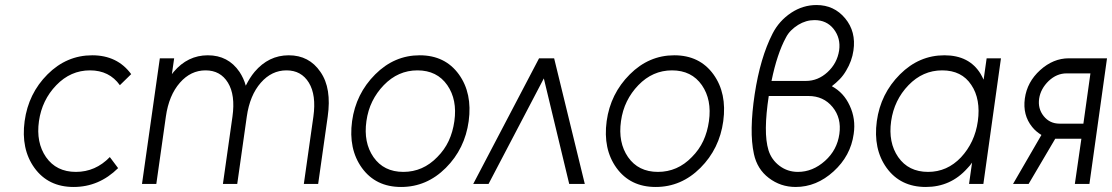

<svg xmlns="http://www.w3.org/2000/svg" viewBox="-20 -732 4425 764"><path d="M347 -512Q245 -512 169 -436Q93 -360 78 -250Q63 -139 117 -64Q172 12 273 12Q374 12 450 -63L417 -107Q360 -48 282 -48Q204 -48 163 -107Q123 -165 135 -250Q147 -334 204 -393Q261 -452 338 -452Q415 -452 457 -393L502 -437Q447 -512 347 -512Z M1246 0 1284 -268Q1292 -324 1285 -368.5Q1278 -413 1255 -446Q1210 -512 1129 -512Q1049 -512 993 -446Q983 -434 974.5 -420.5Q966 -407 958 -391Q954 -406 947.5 -420Q941 -434 933 -446Q888 -512 807 -512Q727 -512 671 -446Q669 -444 667.5 -441.5Q666 -439 664 -437L673 -500H616L545 0H602L640 -268Q652 -353 696 -403Q739 -452 798 -452Q857 -452 887 -403Q917 -354 905 -268L867 0H924L962 -268Q974 -353 1018 -403Q1061 -452 1120 -452Q1179 -452 1209 -403Q1239 -354 1227 -268L1189 0Z M1650 -512Q1549 -512 1473 -436Q1396 -359 1381 -250Q1366 -139 1420 -64Q1475 12 1576 12Q1678 12 1754 -64Q1830 -140 1845 -250Q1860 -361 1806 -436Q1751 -512 1650 -512ZM1641 -452Q1719 -452 1760 -393Q1800 -335 1788 -250Q1782 -207 1765.5 -171.5Q1749 -136 1720 -107Q1663 -48 1585 -48Q1507 -48 1466 -107Q1426 -165 1438 -250Q1444 -293 1461.5 -328.5Q1479 -364 1507 -393Q1564 -452 1641 -452Z M1863 0 2125 -500H2185L2307 0H2245L2144 -420L1924 0Z M2663 -512Q2562 -512 2486 -436Q2409 -359 2394 -250Q2379 -139 2433 -64Q2488 12 2589 12Q2691 12 2767 -64Q2843 -140 2858 -250Q2873 -361 2819 -436Q2764 -512 2663 -512ZM2654 -452Q2732 -452 2773 -393Q2813 -335 2801 -250Q2795 -207 2778.5 -171.5Q2762 -136 2733 -107Q2676 -48 2598 -48Q2520 -48 2479 -107Q2439 -165 2451 -250Q2457 -293 2474.5 -328.5Q2492 -364 2520 -393Q2577 -452 2654 -452Z M3229 -712Q3175 -712 3128 -681Q3080 -649 3054 -598Q3005 -502 2983 -357Q2972 -284 2971 -224.5Q2970 -165 2980 -119Q2993 -59 3039 -24Q3086 12 3146 12Q3229 12 3297 -50Q3365 -112 3377 -199Q3386 -259 3361 -312Q3349 -338 3331.5 -357Q3314 -376 3290 -389Q3307 -402 3321.5 -417Q3336 -432 3347 -451Q3370 -489 3376 -531Q3387 -606 3343 -659Q3299 -712 3229 -712ZM3221 -652Q3269 -652 3297 -617Q3326 -580 3319 -531Q3311 -480 3273 -445Q3235 -410 3187 -410H3050Q3061 -464 3075.5 -507.5Q3090 -551 3107 -582Q3115 -598 3127.5 -610.5Q3140 -623 3156 -633Q3187 -652 3221 -652ZM3039 -350H3197Q3257 -350 3293 -306Q3329 -262 3320 -199Q3311 -135 3263 -92Q3214 -48 3155 -48Q3114 -48 3082 -72Q3066 -84 3055 -99.5Q3044 -115 3038 -134Q3027 -170 3027.5 -224Q3028 -278 3039 -350Z M3906 -500 3894 -415Q3891 -421 3888 -427Q3885 -433 3882 -438Q3837 -512 3738 -512Q3637 -512 3561 -436Q3484 -359 3469 -250Q3454 -139 3508 -64Q3563 12 3664 12Q3763 12 3829 -62Q3834 -67 3839 -73Q3844 -79 3848 -85L3836 0H3893L3963 -500ZM3729 -452Q3807 -452 3845 -394Q3864 -366 3870.5 -329.5Q3877 -293 3871 -250Q3865 -207 3848 -171Q3831 -135 3804 -106Q3749 -48 3673 -48Q3595 -48 3554 -107Q3514 -165 3526 -250Q3538 -334 3595 -393Q3652 -452 3729 -452Z M4124 -195 4011 0H4073L4179 -180Q4181 -180 4183.5 -180Q4186 -180 4188 -180H4283L4257 0H4315L4385 -500H4233Q4171 -500 4119 -453Q4067 -406 4058 -340Q4049 -274 4087 -227Q4095 -217 4104.5 -209Q4114 -201 4124 -195ZM4319 -440 4291 -240H4196Q4157 -240 4133 -270Q4109 -300 4115 -340Q4121 -379 4153 -410Q4185 -440 4224 -440Z"/></svg>

Font: Unageo
Style: Light-Italic
Weight: 300
Designer: Richard Sepsi
Foundry: Richard Sepsi
Version: Version 2.000